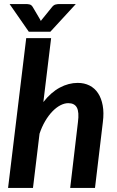

<svg xmlns="http://www.w3.org/2000/svg" viewBox="-20 -932 581 952"><path d="M195 -426Q232.5 -474 276.2 -497.5Q320 -521 365.5 -521Q398 -521 423.8 -508Q449.5 -495 466 -470.2Q482.5 -445.5 489.2 -409.2Q496 -373 490 -326.5L451 0H328L366.5 -326.5Q373 -376.5 361.2 -398.5Q349.5 -420.5 318.5 -420.5Q299.5 -420.5 279 -409.8Q258.5 -399 239.5 -379.2Q220.5 -359.5 204 -331.5Q187.5 -303.5 176 -269L143.5 0H20L110 -743H233.5ZM356 -912 229.5 -774.5H123L27.5 -912H110Q117 -912 126.5 -910Q136 -908 142.5 -897L177 -838.5Q178.5 -836 180 -833.2Q181.5 -830.5 182.5 -828Q184.5 -830.5 186.2 -833.2Q188 -836 190.5 -838.5L237.5 -896.5Q246 -907.5 256.2 -909.8Q266.5 -912 273.5 -912Z"/></svg>

Font: Lato 2
Style: Bold Italic
Weight: 700
Italic angle: -7°
Designer: Lukasz Dziedzic with Adam Twardoch and Botio Nikoltchev
Foundry: tyPoland Lukasz Dziedzic
Version: Version 2.015; 2015-08-06; http://www.latofonts.com/